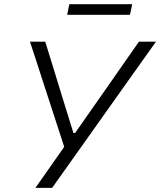

<svg xmlns="http://www.w3.org/2000/svg" viewBox="-20 -916 780 936"><path d="M152.5 0Q186 -47 220.2 -96.2Q254.5 -145.5 293 -200L192 -510.5Q175.5 -561.5 160.5 -607.8Q145.5 -654 126 -713H200.5Q220 -649.5 234.2 -603.8Q248.5 -558 261 -516.8Q273.5 -475.5 289 -425.5L338 -267.5H346L454.5 -422.5Q491 -474.5 520.5 -516.8Q550 -559 582 -605Q614 -651 657.5 -713H740.5Q694.5 -648.5 644.8 -578.5Q595 -508.5 553.5 -450L393.5 -224.5Q357.5 -173.5 315 -114Q272.5 -54.5 234 0ZM307.5 -844 318 -895.5H624.5L613.5 -844Z"/></svg>

Font: Commissioner Light
Style: Italic
Weight: 300
Italic angle: -12°
Designer: Kostas Bartsokas
Foundry: Kostas Bartsokas
Version: Version 1.000; ttfautohint (v1.8.3)